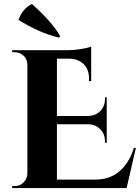

<svg xmlns="http://www.w3.org/2000/svg" viewBox="-20 -955 710 975"><path d="M286 -771 279 -764Q179 -788 74 -854Q94 -911 142 -935Q244 -844 286 -771ZM55 -10Q81 -10 99.5 -28.5Q118 -47 119 -73V-630Q116 -665 86 -682Q71 -690 55 -690H42V-700H323Q354 -700 391 -706Q428 -712 443 -718V-543H432V-555Q433 -600 406.5 -627.5Q380 -655 335 -657H269V-366H428Q465 -367 489 -391Q513 -415 513 -452V-461H522V-230H513V-238Q513 -275 489 -299Q465 -323 429 -324H269V-43H464Q537 -43 586.5 -85Q636 -127 660 -204H670L623 0H42V-10Z"/></svg>

Font: Cinzel Decorative
Style: Bold
Weight: 700
Version: Version 1.002;PS 001.002;hotconv 1.0.56;makeotf.lib2.0.21325